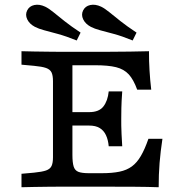

<svg xmlns="http://www.w3.org/2000/svg" viewBox="-20 -786 790 806"><path d="M234.7 -2.4Q210.5 -2.4 181.4 -2Q152.3 -1.6 123.2 -1.2Q94.1 -0.8 70.2 0V-56.5L122.8 -61.2Q156.3 -64.5 173.4 -70.4Q190.5 -76.4 196.5 -89.4Q202.4 -102.3 202.4 -125.8V-445.2Q202.4 -468.7 196.5 -481.6Q190.5 -494.5 173.4 -500.6Q156.3 -506.6 122.8 -509.7L70.2 -514.5V-571Q94.1 -570.2 123.2 -569.8Q152.3 -569.4 181.4 -569Q210.5 -568.5 234.7 -568.5H244.4H419.6Q480 -568.5 525.4 -569.4Q570.7 -570.2 605.4 -571Q605.3 -529.4 607.7 -490.2Q610 -451.1 614.8 -409.7H555.9Q540.5 -452 520.5 -473.8Q500.4 -495.6 467.5 -503.9Q434.5 -512.1 378.9 -512.1H284V-136.1Q284 -103.9 289.2 -87Q294.4 -70.2 309.4 -64.5Q324.3 -58.9 353.3 -58.9H406.4Q451 -58.9 481.6 -65.3Q512.3 -71.7 533.7 -87.5Q555.1 -103.3 571.4 -131.4Q587.8 -159.4 603.1 -203.4H661.9Q653.9 -150.9 649.9 -102Q646 -53.2 646.1 0Q602.4 -1.6 544.8 -2Q487.2 -2.4 411.6 -2.4H244.4ZM248.9 -258.9V-315.3H439.5V-258.9ZM436.4 -172Q434 -199 424.9 -218.4Q415.9 -237.9 398.8 -248.4Q381.8 -258.9 354.4 -258.9V-315.3Q395.4 -315.3 413.8 -338.7Q432.3 -362.2 436.4 -402.2H493.1Q489.9 -357.1 489.5 -332.7Q489 -308.3 489 -287.1Q489 -273.5 489.1 -258.2Q489.1 -243 490.3 -222.5Q491.5 -202 493.1 -172ZM302 -616.1Q256.2 -634.5 222.6 -643.6Q189 -652.7 165.4 -659Q141.8 -665.3 126.4 -673.4Q103.5 -685.6 94.3 -704.9Q85.1 -724.3 94.1 -742.3Q103 -760.4 124.1 -764.9Q145.2 -769.4 169.4 -758.1Q184.7 -750.8 203.9 -735.1Q223 -719.4 250.5 -697.6Q278 -675.8 318.3 -649.1ZM536.9 -616.1Q491.9 -634.5 457.9 -643.6Q423.9 -652.7 400.3 -659Q376.6 -665.3 361.3 -673.4Q338.4 -685.6 329.2 -704.9Q320 -724.3 328.9 -742.3Q337.9 -760.4 359 -764.9Q380.1 -769.4 404.3 -758.1Q419.6 -750.8 438.7 -735.1Q457.9 -719.4 485.4 -697.6Q512.9 -675.8 553.2 -649.1Z"/></svg>

Font: Playfair 5pt SemiExpanded Light
Style: Regular
Weight: 300
Width: 6
Designer: Claus Eggers Sørensen
Foundry: Claus Eggers Sørensen
Version: Version 2.203